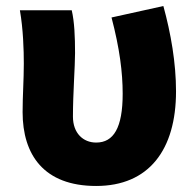

<svg xmlns="http://www.w3.org/2000/svg" viewBox="-20 -603 651 637"><path d="M299 14C474 14 564 -106 564 -300C564 -394 547 -492 522 -583L350 -545C377 -442 387 -363 387 -292C387 -179 357 -130 299 -130C256 -130 222 -161 222 -216C222 -292 229 -383 229 -427C229 -481 227 -530 218 -569H46C57 -506 59 -437 59 -392C59 -338 55 -285 55 -231C55 -90 125 14 299 14Z"/></svg>

Font: Noto Sans HK Black
Style: Regular
Weight: 900
Designer: Ryoko NISHIZUKA 西塚涼子 (kana, bopomofo & ideographs); Paul D. Hunt (Latin, Greek & Cyrillic); Sandoll Communications 산돌커뮤니
Foundry: Adobe
Version: Version 2.004;hotconv 1.0.118;makeotfexe 2.5.65603